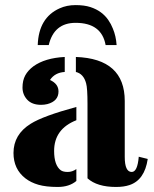

<svg xmlns="http://www.w3.org/2000/svg" viewBox="-20 -723 603 750"><path d="M433.1 7.3Q359.4 7.3 321.8 -26.4V-316.4Q321.8 -378.9 316.4 -397.5Q306.6 -434.6 276.4 -441.9V-500.5Q467.3 -493.7 467.3 -328.6V-109.9Q467.3 -51.3 494.6 -51.3Q517.1 -51.3 522 -110.8L557.1 -102.1Q544.9 -19.5 485.4 0Q463.9 7.3 433.1 7.3ZM278.3 -16.1Q250.5 7.3 205.3 7.3Q160.2 7.3 130.4 -1.2Q100.6 -9.8 79.1 -26.4Q32.7 -62.5 32.7 -125.5Q32.7 -197.8 100.1 -239.7Q148.4 -270 278.3 -305.2V-253.4Q191.4 -219.2 191.4 -133.3Q191.4 -77.1 217.8 -57.6Q227.1 -51.3 244.6 -51.3Q262.2 -51.3 278.3 -62.5ZM175.3 -410.6Q208.5 -395.5 208.5 -365.7Q208.5 -328.1 165 -316.4Q152.8 -313.5 140.6 -313.5Q105 -313.5 86.4 -333.5Q67.9 -353.5 67.9 -381.1Q67.9 -408.7 78.6 -428.5Q89.4 -448.2 110.4 -463.9Q155.8 -496.6 232.9 -500.5V-441.9Q194.3 -439.5 175.3 -410.6ZM275.4 -633.8Q190.9 -633.8 170.4 -546.9H127.4Q130.9 -653.8 212.9 -690.4Q240.7 -703.1 275.1 -703.1Q309.6 -703.1 333.3 -695.3Q356.9 -687.5 374 -674.8Q391.1 -662.1 402.6 -645.5Q414.1 -628.9 420.9 -611.3Q433.1 -582.5 435.5 -546.9H392.6Q377 -633.8 275.4 -633.8Z"/></svg>

Font: Stardos Stencil
Style: Bold
Weight: 700
Designer: vernon adams
Foundry: vernon adams
Version: Version 1.000